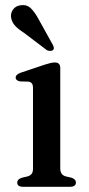

<svg xmlns="http://www.w3.org/2000/svg" viewBox="-20 -716 343 736"><path d="M211 -455.5V-70Q211 -46 231.5 -40L253.5 -35Q271 -29 271 -16.5Q271 0 248 0H68Q46 0 46 -16.5Q46 -28.5 63 -34.5L86.5 -40Q96 -43 101.2 -49.5Q106.5 -56 106.5 -69.5V-380.5Q106.5 -400 90 -403L56.5 -404Q40 -407.5 40 -418.5Q40 -430.5 60 -437.5L151 -468Q165 -472.5 173.8 -474.5Q182.5 -476.5 190.5 -476.5Q211 -476.5 211 -455.5ZM129 -640.5 182 -545Q185 -539.5 186.2 -534Q187.5 -528.5 183 -524Q178.5 -520.5 172 -520.8Q165.5 -521 160 -523.5L71.5 -590.5Q50 -604 37.5 -617.8Q25 -631.5 22.5 -649Q20 -665.5 30.2 -679.8Q40.5 -694 60.5 -696Q83.5 -699 99 -683.5Q114.5 -668 129 -640.5Z"/></svg>

Font: Fraunces 9pt
Style: Regular
Weight: 400
Version: Version 1.000;[b76b70a41]